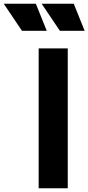

<svg xmlns="http://www.w3.org/2000/svg" viewBox="-140 -1003 471 1023"><path d="M66 -745H221V0H66ZM82 -983H253L311 -839H179ZM51 -983 109 -839H-23L-120 -983Z"/></svg>

Font: Evergrow Sans 
Style: ExtraBold
Weight: 800
Foundry: 10Web
Version: Version 1.000